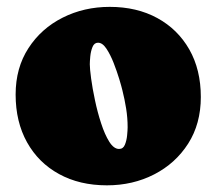

<svg xmlns="http://www.w3.org/2000/svg" viewBox="-20 -536 642 570"><path d="M305.7 -515.6Q386.2 -515.6 447 -482.4Q507.8 -449.2 542 -389.2Q576.2 -329.1 576.2 -248Q576.2 -168.5 538.6 -109.6Q501 -50.8 437.7 -18.3Q374.5 14.2 297.4 14.2Q216.3 14.2 155.3 -19.3Q94.2 -52.7 60.3 -113.5Q26.4 -174.3 26.4 -255.4Q26.4 -334.5 64.5 -393.1Q102.5 -451.7 166 -483.6Q229.5 -515.6 305.7 -515.6ZM333.5 -93.8Q345.7 -93.8 350.8 -106.4Q356 -119.1 357.4 -134.5Q358.9 -149.9 358.9 -158.2Q358.9 -186 354.5 -213.6Q350.1 -241.2 343.3 -268.1Q340.8 -278.8 334 -301.5Q327.1 -324.2 317.4 -349.1Q307.6 -374 295.9 -391.6Q284.2 -409.2 271 -409.2Q259.8 -409.2 254.6 -396.5Q249.5 -383.8 248 -368.4Q246.6 -353 246.6 -345.2Q246.6 -332 250.5 -303Q254.4 -273.9 262 -238.3Q269.5 -202.6 280.3 -169.7Q291 -136.7 304.4 -115.2Q317.9 -93.8 333.5 -93.8Z"/></svg>

Font: Caprasimo
Style: Regular
Weight: 400
Designer: The DocRepair Project, Phaedra Charles, Flavia Zimbardi
Foundry: Google
Version: Version 1.001